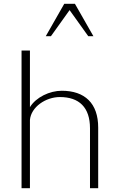

<svg xmlns="http://www.w3.org/2000/svg" viewBox="-20 -987 628 1007"><path d="M137 -358C143 -426 220 -478 294 -478C395 -478 452 -424 452 -314V0H495V-318C495 -445 425 -511 304 -511C240 -511 169 -477 137 -425V-722H93V0H137ZM220 -797H247L345 -934L443 -797H470L373 -967H317Z"/></svg>

Font: Perun ExtraLight
Style: Regular
Weight: 200
Foundry: Copyright (c) Stefan Peev, Context Ltd, 2016
Version: Version 1.089